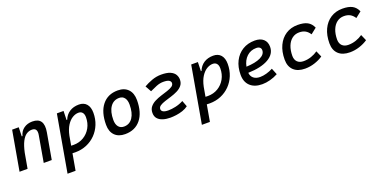

<svg xmlns="http://www.w3.org/2000/svg" viewBox="-13 -1332 4714 2361"><g transform="rotate(-20 2344.0 -151.0)"><path d="M36.6 0 127.9 -517.6H214.4L210.9 -399.9H220.7Q236.3 -460.9 282.7 -494.1Q329.1 -527.3 394 -527.3Q551.3 -527.3 518.1 -340.3L458 0H353L413.1 -344.2Q428.7 -434.6 355 -434.6Q315.9 -434.6 282.5 -412.4Q249 -390.1 222.4 -338.4Q195.8 -286.6 176.8 -198.7L141.6 0Z M688 224.6H583L713.4 -517.6H800.8L797.4 -399.9H805.7Q829.6 -460.9 880.6 -494.1Q931.6 -527.3 1003.4 -527.3Q1067.4 -527.3 1102.8 -486.6Q1138.2 -445.8 1138.2 -371.1Q1138.2 -289.6 1110.1 -220.2Q1082 -150.9 1031.2 -99.1Q980.5 -47.4 912.4 -18.8Q844.2 9.8 764.2 9.8Q745.6 9.8 726.1 8.8ZM742.7 -84Q758.3 -83 774.9 -83Q848.6 -83 907.2 -118.2Q965.8 -153.3 999.8 -214.1Q1033.7 -274.9 1033.7 -351.6Q1033.7 -391.1 1015.6 -412.8Q997.6 -434.6 964.4 -434.6Q925.3 -434.6 885.5 -410.9Q845.7 -387.2 813.2 -336.7Q780.8 -286.1 764.2 -206.1Z M1417 9.8Q1330.6 9.8 1282 -39.8Q1233.4 -89.4 1233.4 -177.7Q1233.4 -342.8 1307.1 -435.1Q1380.9 -527.3 1511.7 -527.3Q1598.1 -527.3 1646.7 -476.6Q1695.3 -425.8 1695.3 -335Q1695.3 -172.4 1621.8 -81.3Q1548.3 9.8 1417 9.8ZM1435.1 -82.5Q1508.3 -82.5 1549.6 -143.8Q1590.8 -205.1 1590.8 -314Q1590.8 -370.6 1566.4 -402.6Q1542 -434.6 1497.6 -434.6Q1422.4 -434.6 1380.1 -373.5Q1337.9 -312.5 1337.9 -203.6Q1337.9 -146.5 1363.5 -114.5Q1389.2 -82.5 1435.1 -82.5Z M2009.8 9.8Q1956.5 9.8 1913.3 -3.4Q1870.1 -16.6 1844.7 -45.2Q1819.3 -73.7 1819.3 -120.1Q1819.3 -168 1844.7 -199.2Q1870.1 -230.5 1910.2 -250.7Q1950.2 -271 1995.4 -284.9Q2040.5 -298.8 2080.6 -312Q2120.6 -325.2 2146 -342Q2171.4 -358.9 2171.4 -385.3Q2171.4 -406.7 2149.2 -420.7Q2127 -434.6 2074.2 -434.6Q2029.3 -434.6 1983.9 -416.3Q1938.5 -397.9 1895 -377L1851.1 -456.1Q1897.5 -483.4 1957.5 -505.4Q2017.6 -527.3 2079.6 -527.3Q2154.8 -527.3 2198 -508.1Q2241.2 -488.8 2259.5 -457.8Q2277.8 -426.8 2277.8 -392.1Q2277.8 -345.2 2252.4 -314.7Q2227.1 -284.2 2187 -264.4Q2147 -244.6 2101.8 -231Q2056.6 -217.3 2016.6 -204.3Q1976.6 -191.4 1951.2 -174.6Q1925.8 -157.7 1925.8 -131.3Q1925.8 -108.9 1947.8 -95.9Q1969.7 -83 2017.1 -83Q2058.1 -83 2111.3 -94.5Q2164.6 -106 2214.8 -132.8L2244.6 -53.7Q2212.9 -29.3 2170.7 -15.4Q2128.4 -1.5 2085.9 4.2Q2043.5 9.8 2009.8 9.8Z M2445.8 224.6H2340.8L2471.2 -517.6H2558.6L2555.2 -399.9H2563.5Q2587.4 -460.9 2638.4 -494.1Q2689.5 -527.3 2761.2 -527.3Q2825.2 -527.3 2860.6 -486.6Q2896 -445.8 2896 -371.1Q2896 -289.6 2867.9 -220.2Q2839.8 -150.9 2789.1 -99.1Q2738.3 -47.4 2670.2 -18.8Q2602.1 9.8 2522 9.8Q2503.4 9.8 2483.9 8.8ZM2500.5 -84Q2516.1 -83 2532.7 -83Q2606.4 -83 2665 -118.2Q2723.6 -153.3 2757.6 -214.1Q2791.5 -274.9 2791.5 -351.6Q2791.5 -391.1 2773.4 -412.8Q2755.4 -434.6 2722.2 -434.6Q2683.1 -434.6 2643.3 -410.9Q2603.5 -387.2 2571 -336.7Q2538.6 -286.1 2522 -206.1Z M3216.3 -83Q3255.4 -83 3299.8 -95.2Q3344.2 -107.4 3385.3 -129.4L3418.9 -45.9Q3371.1 -19.5 3316.4 -4.9Q3261.7 9.8 3211.9 9.8Q3111.3 9.8 3054.9 -43Q2998.5 -95.7 2998.5 -189.9Q2998.5 -291.5 3036.9 -367.2Q3075.2 -442.9 3144 -485.1Q3212.9 -527.3 3304.7 -527.3Q3377 -527.3 3417.2 -491.2Q3457.5 -455.1 3457.5 -390.6Q3457.5 -296.4 3362.1 -241.2Q3266.6 -186 3095.7 -181.2Q3100.1 -134.8 3131.8 -108.9Q3163.6 -83 3216.3 -83ZM3100.6 -259.8Q3220.2 -264.6 3286.6 -297.1Q3353 -329.6 3353 -384.3Q3353 -407.7 3336.9 -421.1Q3320.8 -434.6 3291 -434.6Q3217.3 -434.6 3166.7 -387.2Q3116.2 -339.8 3100.6 -259.8Z M3787.1 -83Q3837.9 -83 3886.5 -99.6Q3935.1 -116.2 3972.7 -143.1L4007.8 -63Q3960 -30.3 3898.4 -10.3Q3836.9 9.8 3772.9 9.8Q3676.8 9.8 3624 -40Q3571.3 -89.8 3571.3 -180.2Q3571.3 -285.2 3607.9 -363Q3644.5 -440.9 3710.7 -484.1Q3776.9 -527.3 3865.7 -527.3Q3945.8 -527.3 3993.2 -502Q4040.5 -476.6 4064.9 -419.9L3989.3 -359.9Q3963.9 -398.9 3931.2 -416.7Q3898.4 -434.6 3852.1 -434.6Q3799.3 -434.6 3759.5 -404.3Q3719.7 -374 3698 -319.3Q3676.3 -264.6 3675.8 -190.9Q3676.3 -139.6 3705.3 -111.3Q3734.4 -83 3787.1 -83Z M4373 -83Q4423.8 -83 4472.4 -99.6Q4521 -116.2 4558.6 -143.1L4593.8 -63Q4545.9 -30.3 4484.4 -10.3Q4422.9 9.8 4358.9 9.8Q4262.7 9.8 4210 -40Q4157.2 -89.8 4157.2 -180.2Q4157.2 -285.2 4193.8 -363Q4230.5 -440.9 4296.6 -484.1Q4362.8 -527.3 4451.7 -527.3Q4531.7 -527.3 4579.1 -502Q4626.5 -476.6 4650.9 -419.9L4575.2 -359.9Q4549.8 -398.9 4517.1 -416.7Q4484.4 -434.6 4438 -434.6Q4385.3 -434.6 4345.5 -404.3Q4305.7 -374 4283.9 -319.3Q4262.2 -264.6 4261.7 -190.9Q4262.2 -139.6 4291.3 -111.3Q4320.3 -83 4373 -83Z"/></g></svg>

Font: Cascadia Code NF
Style: Italic
Weight: 400
Italic angle: -10°
Monospace: yes
Designer: Aaron Bell
Foundry: Saja Typeworks
Version: Version 2404.023; ttfautohint (v1.8.4)